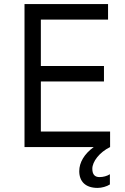

<svg xmlns="http://www.w3.org/2000/svg" viewBox="-20 -720 614 940"><path d="M100 0H439C392 34 368 76 368 118C368 168 398 200 458 200C478 200 503 193 518 183V133C504 142 485 147 467 147C445 147 432 135 432 106C432 72 466 26 519 0V-76H180V-321H489V-397H180V-624H509V-700H100Z"/></svg>

Font: Fixel Display Regular
Style: Regular
Weight: 400
Designer: AlfaBravo + MacPaw
Foundry: Kyrylo Tkachov, Marchela Mozhyna, Serhii Makarenko, Maria Weinstein, Zakhar Kryvoshyya
Version: Version 1.211